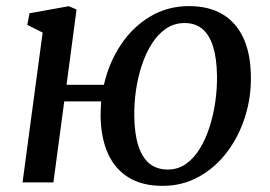

<svg xmlns="http://www.w3.org/2000/svg" viewBox="-20 -588 870 619"><path d="M194.5 -314.6H315Q330.9 -385.1 368.9 -442.6Q406.8 -500.2 463.2 -534.2Q519.5 -568.3 589.6 -568.3Q653.4 -568.3 697.4 -542.1Q741.3 -515.9 764.6 -465.7Q787.8 -415.5 788.8 -343.6Q790.2 -275.4 770.2 -211.8Q750.1 -148.3 712.3 -98.1Q674.4 -47.8 621.4 -18.3Q568.5 11.2 503.9 11.2Q439.3 11.2 395.3 -15.4Q351.3 -41.9 328.4 -92.2Q305.5 -142.6 304.3 -213.4Q304.3 -225.3 304.9 -237.4Q305.4 -249.5 306.1 -261H187.1L152.2 0H52.7L117.5 -483L67.9 -507.7L75.2 -545.2L201.7 -568L226.8 -557.4ZM575.1 -513.7Q541.6 -513.7 515.1 -495.6Q488.7 -477.5 469.2 -446.6Q449.7 -415.7 437 -376.9Q424.2 -338 418.2 -295.8Q412.3 -253.5 412.9 -213.2Q413.7 -156.8 425.9 -118.5Q438.1 -80.3 461.7 -60.8Q485.3 -41.4 520.8 -41.4Q554 -41.4 579.9 -59.8Q605.8 -78.2 624.7 -109.5Q643.6 -140.8 656.1 -180.1Q668.5 -219.4 674.4 -261.7Q680.2 -303.9 679.6 -343.8Q678.8 -399.7 667.1 -437.4Q655.4 -475.2 632.7 -494.4Q610 -513.7 575.1 -513.7Z"/></svg>

Font: Merriweather Light
Style: Italic
Weight: 300
Italic angle: -7.8°
Designer: Eben Sorkin
Foundry: Eben Sorkin
Version: Version 2.101